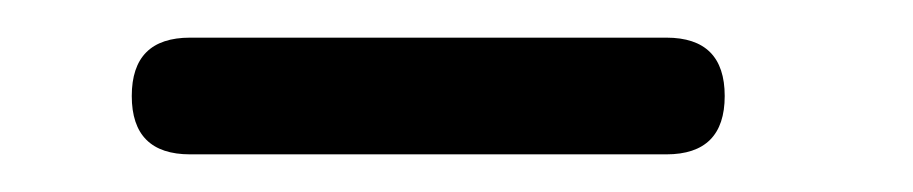

<svg xmlns="http://www.w3.org/2000/svg" viewBox="-20 -20 485 102"><path d="M81 62Q50 62 50 31Q50 0 81 0H334Q365 0 365 31Q365 62 334 62Z"/></svg>

Font: Jura Medium
Style: Regular
Weight: 500
Designer: Daniel Johnson, Alexei Vanyashin
Foundry: Daniel Johnson
Version: Version 5.103